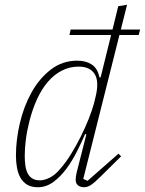

<svg xmlns="http://www.w3.org/2000/svg" viewBox="-20 -775 609 807"><path d="M139 12Q112 12 94.5 1.5Q77 -9 66.5 -27Q56 -45 51.5 -69.5Q47 -94 47 -121Q47 -187 63.5 -257.5Q80 -328 112.5 -386.5Q145 -445 193.5 -482.5Q242 -520 305 -520Q341 -520 365.5 -504Q390 -488 398 -450H403L447 -628H272L277 -651H453L477 -749L514 -755L488 -651H569L563 -628H482L330 -23L348 -15L478 -129L489 -118L405 -35Q376 -6 361.5 3Q347 12 333 12Q319 12 308.5 4.5Q298 -3 298 -20Q298 -33 303 -53L343 -210L338 -212Q323 -177 303 -137.5Q283 -98 258.5 -65Q234 -32 204 -10Q174 12 139 12ZM148 -17Q166 -17 188.5 -28Q211 -39 232 -64Q256 -91 278 -126.5Q300 -162 319 -200Q338 -238 352.5 -274.5Q367 -311 375 -340L380 -361Q398 -429 379 -462Q360 -495 311 -495Q273 -495 240.5 -478.5Q208 -462 182 -432Q156 -402 136.5 -360Q117 -318 104 -267Q93 -224 88.5 -187Q84 -150 84 -121Q84 -99 86.5 -80Q89 -61 96 -47Q103 -33 115.5 -25Q128 -17 148 -17Z"/></svg>

Font: IBM Plex Serif ExtraLight
Style: Italic
Weight: 200
Italic angle: -14°
Designer: Mike Abbink, Paul van der Laan, Pieter van Rosmalen
Foundry: Bold Monday
Version: Version 2.5